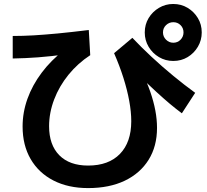

<svg xmlns="http://www.w3.org/2000/svg" viewBox="-20 -875 1040 966"><path d="M423.2 71.3Q323.3 71.3 249 33.2Q174.7 -5 134.2 -74.7Q93.7 -144.3 93.7 -238.7Q93.7 -309.8 118.2 -378.1Q142.7 -446.4 189.4 -508.7Q236 -571 302.7 -623L318.1 -602.4Q236 -591.4 171.4 -586.5Q106.7 -581.7 44 -580.7V-694Q95.3 -694 149.3 -697.1Q203.3 -700.3 270 -706.6Q336.7 -713 426.7 -724L434 -597.4Q371.6 -556.7 324.8 -499.2Q278 -441.6 252.5 -374.6Q227 -307.7 227 -240Q227 -146 278.3 -94Q329.6 -42 423.3 -42Q526.5 -42 583.4 -100.6Q640.4 -159.2 640.4 -265.3Q640.4 -312.3 630.2 -367.5Q620.1 -422.7 600.9 -483.4Q581.7 -544 554 -607.4L646 -684.7Q689.7 -638.3 742.5 -589.1Q795.3 -540 851.8 -493.5Q908.3 -447 962 -408L895 -305Q866.5 -326.1 835.2 -352.2Q804 -378.4 766.7 -412.7Q729.3 -447.1 682 -493.1L693 -515.4Q719 -462.7 736 -413.6Q753 -364.4 761.5 -319.2Q770 -274 770 -231.4Q770 -139 727.7 -71Q685.3 -3 607.7 34.2Q530 71.3 423.2 71.3ZM851.7 -568.3Q812.6 -568.3 779.8 -587.7Q747.1 -607.1 727.7 -639.7Q708.3 -672.4 708.3 -711.4Q708.3 -751.7 727.7 -783.9Q747.1 -816.1 779.7 -835.5Q812.4 -855 851.4 -855Q891.7 -855 923.9 -835.6Q956.1 -816.2 975.5 -784.1Q995 -752 995 -711.7Q995 -672.6 975.6 -639.8Q956.2 -607.1 924.1 -587.7Q892 -568.3 851.7 -568.3ZM852 -660Q873.7 -660 888.5 -675.3Q903.3 -690.7 903.3 -712Q903.3 -733.7 888.5 -748.5Q873.7 -763.3 852 -763.3Q830.7 -763.3 815.3 -748.5Q800 -733.7 800 -712Q800 -690.7 815.3 -675.3Q830.7 -660 852 -660Z"/></svg>

Font: M PLUS 2 Thin
Style: Regular
Weight: 100
Designer: Coji Morishita
Foundry: UNDERFOREST DESIGN
Version: Version 1.001